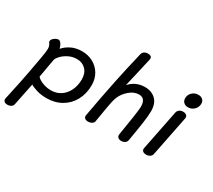

<svg xmlns="http://www.w3.org/2000/svg" viewBox="-193 -1125 1878 1690"><g transform="rotate(30 746.5 -280.5)"><path d="M585 -296Q585 -210 548.5 -142Q512 -74 446 -36Q380 2 294 2Q239 2 193 -12.5Q147 -27 129 -40L123 -12Q91 151 83 185Q80 203 64.5 213.5Q49 224 26 224Q7 224 -4 215Q-15 206 -15 191Q-15 184 -14 181Q-10 163 -6.5 148.5Q-3 134 -1 122Q26 0 45 -100Q91 -338 91 -378Q91 -408 77 -428Q76 -430 72.5 -435Q69 -440 69 -447Q69 -464 90.5 -481Q112 -498 131 -498Q143 -498 152 -489Q170 -470 180 -432Q207 -465 254 -489Q301 -513 365 -513Q425 -513 475.5 -486Q526 -459 555.5 -409.5Q585 -360 585 -296ZM484 -296Q484 -359 449 -395Q414 -431 359 -431Q313 -431 274 -411Q235 -391 210.5 -364.5Q186 -338 183 -320L150 -135Q152 -125 173.5 -111Q195 -97 227.5 -87Q260 -77 293 -77Q352 -77 395 -106.5Q438 -136 461 -186Q484 -236 484 -296Z M1152 -358Q1152 -314 1141 -237Q1130 -160 1109 -39Q1106 -22 1090.5 -11.5Q1075 -1 1054 -1Q1032 -1 1020 -13Q1008 -25 1011 -44L1017 -80Q1049 -271 1054 -336Q1060 -434 987 -434Q938 -434 892.5 -395Q847 -356 827 -307Q818 -286 811.5 -256.5Q805 -227 799 -192.5Q793 -158 791 -145L773 -38Q770 -22 753.5 -12Q737 -2 716 -2Q695 -2 683 -12.5Q671 -23 673 -39Q708 -236 747 -426Q776 -567 818 -742Q822 -763 837 -774Q852 -785 875 -785Q915 -785 915 -757Q915 -750 914 -746Q907 -714 869 -550Q859 -510 845 -448Q908 -517 1000 -517Q1068 -517 1110 -477Q1152 -437 1152 -358Z M1354 -609Q1354 -644 1379.5 -668.5Q1405 -693 1441 -693Q1469 -693 1485.5 -678Q1502 -663 1502 -637Q1502 -601 1476 -576Q1450 -551 1415 -551Q1387 -551 1370.5 -567Q1354 -583 1354 -609ZM1260 -39Q1260 -45 1261 -48L1342 -454Q1346 -474 1361.5 -485.5Q1377 -497 1400 -497Q1420 -497 1432 -487.5Q1444 -478 1444 -462Q1444 -456 1443 -453L1362 -47Q1358 -27 1342 -16.5Q1326 -6 1304 -6Q1284 -6 1272 -15Q1260 -24 1260 -39Z"/></g></svg>

Font: Mali Medium
Style: Italic
Weight: 500
Italic angle: -10°
Version: Version 1.000; ttfautohint (v1.6)